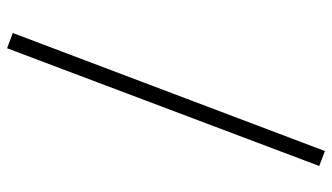

<svg xmlns="http://www.w3.org/2000/svg" viewBox="-217 -567 934 540"><g transform="rotate(-90 250.0 -297.0)"><path d="M427.2 -728 95.2 149.9 53.2 133.8 384.3 -744.1Z"/></g></svg>

Font: I.Ming
Style: Regular
Weight: 400
Designer: Ichiten Fonts Project
Version: Version 5.10 Mar 24, 2018